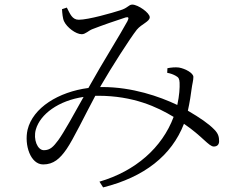

<svg xmlns="http://www.w3.org/2000/svg" viewBox="-20 -756 1040 836"><path d="M709 -459 708 -439C724 -436 734 -432 745 -426C758 -419 761 -413 762 -396C763 -374 761 -340 752 -299C674 -336 556 -377 426 -377H416L421 -386C463 -459 546 -589 576 -627C597 -652 632 -662 632 -681C632 -700 581 -736 556 -736C540 -736 537 -721 503 -711C469 -700 365 -670 323 -670C294 -670 285 -696 271 -723L250 -716C251 -699 253 -675 259 -663C271 -637 310 -607 336 -607C352 -607 366 -623 382 -629C423 -645 489 -668 527 -680C539 -683 543 -680 535 -664C509 -615 421 -474 374 -389L365 -373C235 -356 123 -287 100 -191C85 -124 113 -40 168 -40C213 -40 241 -65 270 -107C299 -149 350 -255 395 -339H407C561 -339 665 -290 736 -247C686 -113 570 -11 413 35L429 60C608 15 727 -78 781 -217C862 -162 889 -118 911 -118C926 -118 934 -127 934 -141C934 -159 931 -174 913 -192C889 -217 851 -243 798 -274C806 -310 812 -349 814 -367C817 -391 822 -405 822 -421C822 -438 787 -457 759 -462C743 -464 724 -462 709 -459ZM344 -334C304 -262 258 -179 234 -146C213 -118 199 -102 171 -102C143 -102 124 -149 136 -192C155 -259 235 -318 344 -334Z"/></svg>

Font: Noto Serif CJK KR Light
Style: Regular
Weight: 300
Designer: Ryoko NISHIZUKA 西塚涼子 (kana & ideographs); Frank Grießhammer (Latin, Greek & Cyrillic); Wenlong ZHANG 张文龙 (bopomofo); San
Foundry: Adobe
Version: Version 2.001;hotconv 1.1.0;makeotfexe 2.6.0